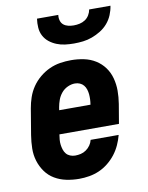

<svg xmlns="http://www.w3.org/2000/svg" viewBox="-84 -801 669 870"><g transform="rotate(-10 250.0 -366.0)"><path d="M210 8Q180 8 151 2Q122 -4 97.5 -18.5Q73 -33 56.5 -56Q40 -79 31.5 -106.5Q23 -134 23.5 -164Q24 -194 29 -225L49 -345Q53 -369 61.5 -394Q70 -419 85 -441Q100 -463 121 -480.5Q142 -498 166 -509Q190 -520 215.5 -524Q241 -528 266 -528Q266 -528 266 -528Q266 -528 266 -528Q296 -528 325 -522Q354 -516 378 -501Q402 -486 418.5 -463.5Q435 -441 442.5 -413Q450 -385 450 -355.5Q450 -326 445 -295L430 -206H156Q154 -194 153 -182Q152 -170 153.5 -158.5Q155 -147 158.5 -136Q162 -125 169 -116.5Q176 -108 187 -103.5Q198 -99 210 -99Q223 -99 236 -102Q249 -105 260.5 -113Q272 -121 280 -132.5Q288 -144 291 -157H420Q414 -134 404 -112Q394 -90 379 -70.5Q364 -51 344 -35Q324 -19 302 -9.5Q280 0 256.5 4Q233 8 210 8ZM174 -314H318Q320 -326 320.5 -338Q321 -350 320 -361.5Q319 -373 315.5 -384Q312 -395 305 -403.5Q298 -412 287.5 -416.5Q277 -421 265 -421Q248 -421 231 -413Q214 -405 202.5 -391Q191 -377 185 -360.5Q179 -344 176 -327ZM293 -600Q272 -600 252 -602.5Q232 -605 213.5 -612.5Q195 -620 180 -632Q165 -644 156 -661Q147 -678 145.5 -698.5Q144 -719 147 -740H245Q243 -727 246.5 -714.5Q250 -702 259 -694.5Q268 -687 280.5 -684Q293 -681 306 -681Q320 -681 333.5 -684Q347 -687 358.5 -694.5Q370 -702 377.5 -714.5Q385 -727 387 -740H485Q482 -719 473.5 -698.5Q465 -678 450.5 -661Q436 -644 416.5 -632Q397 -620 376.5 -612.5Q356 -605 335 -602.5Q314 -600 293 -600Z"/></g></svg>

Font: Iosevka SS04 Heavy Oblique
Style: Regular
Weight: 900
Italic angle: -9°
Monospace: yes
Designer: Belleve Invis
Foundry: Belleve Invis
Version: Version 19.0.0; ttfautohint (v1.8.4)